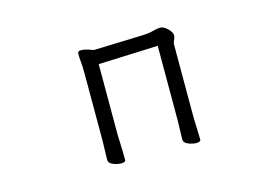

<svg xmlns="http://www.w3.org/2000/svg" viewBox="-72 -631 1143 787"><g transform="rotate(-15 500.0 -238.0)"><path d="M625 -417 372 -407V-106Q372 -100 373 -79Q374 -58 374.5 -35Q375 -12 375 0Q375 10 356 10Q340 10 322 2.5Q304 -5 304 -18Q304 -26 304.5 -44.5Q305 -63 305.5 -81Q306 -99 306 -106V-386Q306 -415 304 -434.5Q302 -454 302 -465Q302 -473 304 -477Q307 -481 316 -481Q330 -481 348.5 -475Q367 -469 368 -468L582 -475Q605 -476 622 -481Q639 -486 655 -486Q669 -486 685 -470Q701 -454 701 -442Q701 -432 696 -422.5Q691 -413 691 -402V-107Q691 -101 691.5 -80Q692 -59 693 -36Q694 -13 694 -1Q694 9 675 9Q659 9 641 1.5Q623 -6 623 -19Q623 -27 623.5 -45.5Q624 -64 624.5 -82Q625 -100 625 -107Z"/></g></svg>

Font: Moon Stars Kai T
Style: Regular
Weight: 400
Designer: GuiWonder
Version: Version 1.101